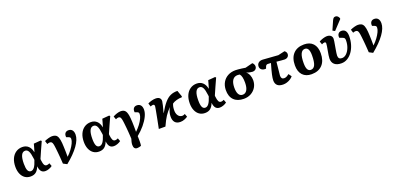

<svg xmlns="http://www.w3.org/2000/svg" viewBox="19 -2046 7170 3465"><g transform="rotate(-20 3604.0 -313.5)"><path d="M261 15Q199 15 153.5 -16.5Q108 -48 83 -106Q58 -164 58 -242Q58 -331 87.5 -397Q117 -463 171 -500Q225 -537 296 -537Q366 -537 411.5 -494.5Q457 -452 471 -374H472Q478 -393 483.5 -411.5Q489 -430 496.5 -456Q504 -482 515 -523L649 -534L666 -520Q630 -442 595.5 -364.5Q561 -287 533 -222V-203Q541 -133 556.5 -105.5Q572 -78 602 -78Q627 -78 657 -94L679 -34Q650 -12 613.5 1Q577 14 545 14Q494 14 466.5 -18Q439 -50 432 -116H431Q404 -47 364 -16Q324 15 261 15ZM298 -74Q336 -74 366 -114.5Q396 -155 424 -244L421 -271Q409 -372 386 -414.5Q363 -457 322 -457Q221 -457 221 -241Q221 -154 239.5 -114Q258 -74 298 -74Z M956 32 885 -5Q882 -52 879.5 -86Q877 -120 874.5 -151Q872 -182 868.5 -218.5Q865 -255 859 -308Q853 -364 845.5 -393.5Q838 -423 825 -434Q812 -445 791 -445Q769 -445 741 -433L721 -498Q758 -515 799 -526Q840 -537 868 -537Q910 -537 937 -521Q964 -505 978.5 -466Q993 -427 999 -358Q1001 -329 1003 -285.5Q1005 -242 1006 -192Q1007 -142 1007 -91Q1056 -137 1094.5 -189Q1133 -241 1156 -289.5Q1179 -338 1179 -372Q1179 -391 1171.5 -400.5Q1164 -410 1146 -417L1103 -433Q1097 -481 1118.5 -509Q1140 -537 1182 -537Q1229 -537 1254 -506.5Q1279 -476 1279 -420Q1279 -327 1196 -211Q1113 -95 956 32Z M1576 15Q1514 15 1468.5 -16.5Q1423 -48 1398 -106Q1373 -164 1373 -242Q1373 -331 1402.5 -397Q1432 -463 1486 -500Q1540 -537 1611 -537Q1681 -537 1726.5 -494.5Q1772 -452 1786 -374H1787Q1793 -393 1798.5 -411.5Q1804 -430 1811.5 -456Q1819 -482 1830 -523L1964 -534L1981 -520Q1945 -442 1910.5 -364.5Q1876 -287 1848 -222V-203Q1856 -133 1871.5 -105.5Q1887 -78 1917 -78Q1942 -78 1972 -94L1994 -34Q1965 -12 1928.5 1Q1892 14 1860 14Q1809 14 1781.5 -18Q1754 -50 1747 -116H1746Q1719 -47 1679 -16Q1639 15 1576 15ZM1613 -74Q1651 -74 1681 -114.5Q1711 -155 1739 -244L1736 -271Q1724 -372 1701 -414.5Q1678 -457 1637 -457Q1536 -457 1536 -241Q1536 -154 1554.5 -114Q1573 -74 1613 -74Z M2242 191Q2176 191 2176 107Q2176 84 2182.5 52.5Q2189 21 2199 -6Q2196 -53 2194 -87Q2192 -121 2189.5 -151.5Q2187 -182 2183.5 -219Q2180 -256 2174 -309Q2168 -364 2160.5 -393.5Q2153 -423 2141.5 -434Q2130 -445 2110 -445Q2086 -445 2058 -429L2036 -490Q2067 -509 2111 -523Q2155 -537 2187 -537Q2247 -537 2275.5 -498.5Q2304 -460 2313 -359Q2316 -329 2318 -286Q2320 -243 2320.5 -193Q2321 -143 2321 -92Q2370 -138 2409 -189.5Q2448 -241 2470.5 -289.5Q2493 -338 2493 -372Q2493 -391 2486 -401Q2479 -411 2460 -418L2418 -433Q2412 -481 2433 -509Q2454 -537 2496 -537Q2543 -537 2568.5 -506.5Q2594 -476 2594 -420Q2594 -362 2560.5 -292.5Q2527 -223 2466.5 -150Q2406 -77 2323 -9Q2324 4 2324 23.5Q2324 43 2324.5 60.5Q2325 78 2325 87Q2325 151 2318 176Q2300 183 2278.5 187Q2257 191 2242 191Z M3136 14Q3067 14 3032.5 -27Q2998 -68 3001 -147Q3002 -184 3012.5 -220.5Q3023 -257 3048 -304Q3016 -270 2991.5 -240.5Q2967 -211 2945.5 -178Q2924 -145 2901.5 -102.5Q2879 -60 2852 0H2725Q2746 -104 2763 -190.5Q2780 -277 2790 -333Q2800 -389 2802 -404Q2806 -445 2773 -445Q2754 -445 2725 -432L2705 -497Q2739 -515 2780.5 -526Q2822 -537 2857 -537Q2906 -537 2931.5 -514.5Q2957 -492 2954 -450Q2952 -429 2939 -374Q2926 -319 2904 -240H2907Q2969 -350 3024.5 -414.5Q3080 -479 3140 -506Q3200 -533 3275 -531L3317 -412L3310 -396Q3258 -396 3207 -381.5Q3156 -367 3125 -345Q3103 -300 3101 -234Q3097 -165 3126.5 -121.5Q3156 -78 3208 -78Q3230 -78 3258 -94L3280 -34Q3255 -17 3217.5 -1.5Q3180 14 3136 14Z M3610 15Q3548 15 3502.5 -16.5Q3457 -48 3432 -106Q3407 -164 3407 -242Q3407 -331 3436.5 -397Q3466 -463 3520 -500Q3574 -537 3645 -537Q3715 -537 3760.5 -494.5Q3806 -452 3820 -374H3821Q3827 -393 3832.5 -411.5Q3838 -430 3845.5 -456Q3853 -482 3864 -523L3998 -534L4015 -520Q3979 -442 3944.5 -364.5Q3910 -287 3882 -222V-203Q3890 -133 3905.5 -105.5Q3921 -78 3951 -78Q3976 -78 4006 -94L4028 -34Q3999 -12 3962.5 1Q3926 14 3894 14Q3843 14 3815.5 -18Q3788 -50 3781 -116H3780Q3753 -47 3713 -16Q3673 15 3610 15ZM3647 -74Q3685 -74 3715 -114.5Q3745 -155 3773 -244L3770 -271Q3758 -372 3735 -414.5Q3712 -457 3671 -457Q3570 -457 3570 -241Q3570 -154 3588.5 -114Q3607 -74 3647 -74Z M4357 14Q4233 14 4166 -54.5Q4099 -123 4101 -248Q4103 -331 4139 -393Q4175 -455 4238.5 -489.5Q4302 -524 4386 -524Q4406 -524 4437.5 -521Q4469 -518 4505 -513.5Q4541 -509 4575 -503L4716 -539Q4732 -527 4742 -507.5Q4752 -488 4752 -469Q4752 -434 4729 -413Q4706 -392 4669 -392Q4651 -392 4619 -398.5Q4587 -405 4558 -417L4557 -415Q4590 -389 4608.5 -343.5Q4627 -298 4627 -244Q4626 -169 4590.5 -111Q4555 -53 4494.5 -19.5Q4434 14 4357 14ZM4361 -63Q4414 -63 4443.5 -111.5Q4473 -160 4474 -251Q4476 -378 4433 -424Q4421 -425 4409.5 -426.5Q4398 -428 4391 -428Q4329 -428 4295.5 -380Q4262 -332 4260 -243Q4258 -155 4284 -109Q4310 -63 4361 -63Z M5113 14Q4965 14 4965 -117Q4965 -156 4980.5 -227Q4996 -298 5034 -427Q5016 -428 4999.5 -429Q4983 -430 4971 -430Q4942 -430 4929 -396L4916 -361Q4866 -356 4834 -378.5Q4802 -401 4802 -442Q4802 -487 4833 -512.5Q4864 -538 4915 -535L5207 -514L5336 -543Q5373 -516 5373 -479Q5373 -444 5349.5 -423Q5326 -402 5288 -402Q5271 -402 5228 -406Q5185 -410 5135 -415Q5125 -312 5118.5 -250.5Q5112 -189 5109 -157Q5105 -124 5104 -116.5Q5103 -109 5103.5 -116Q5104 -123 5105.5 -135Q5107 -147 5108 -154.5Q5109 -162 5109 -154Q5109 -87 5167 -87Q5189 -87 5210.5 -97Q5232 -107 5262 -131L5303 -74Q5282 -48 5250.5 -28Q5219 -8 5183 3Q5147 14 5113 14Z M5658 15Q5547 15 5486 -51Q5425 -117 5425 -237Q5425 -379 5499 -458.5Q5573 -538 5707 -538Q5818 -538 5878.5 -472.5Q5939 -407 5939 -287Q5939 -143 5865 -64Q5791 15 5658 15ZM5670 -64Q5725 -64 5751.5 -121.5Q5778 -179 5778 -305Q5778 -458 5695 -458Q5587 -458 5587 -222Q5587 -141 5607.5 -102.5Q5628 -64 5670 -64Z M6231 14Q6144 14 6098.5 -25.5Q6053 -65 6053 -139Q6053 -162 6059 -201.5Q6065 -241 6073 -284Q6081 -327 6087 -363Q6093 -399 6093 -416Q6093 -445 6068 -445Q6044 -445 6015 -428L5993 -490Q6025 -509 6069.5 -523Q6114 -537 6145 -537Q6192 -537 6219 -514Q6246 -491 6246 -451Q6246 -433 6241 -402.5Q6236 -372 6229.5 -334.5Q6223 -297 6216.5 -259.5Q6210 -222 6205.5 -191Q6201 -160 6201 -142Q6201 -71 6271 -71Q6318 -71 6358 -109Q6398 -147 6422.5 -211Q6447 -275 6447 -350Q6447 -380 6436.5 -392.5Q6426 -405 6389 -418L6348 -433Q6341 -479 6363 -508Q6385 -537 6425 -537Q6527 -537 6527 -400Q6527 -314 6504 -238.5Q6481 -163 6440.5 -106.5Q6400 -50 6346.5 -18Q6293 14 6231 14ZM6319 -573 6276 -597 6350 -765Q6364 -795 6377 -806.5Q6390 -818 6413 -818Q6457 -818 6481 -763V-746Z M6830 32 6759 -5Q6756 -52 6753.5 -86Q6751 -120 6748.5 -151Q6746 -182 6742.5 -218.5Q6739 -255 6733 -308Q6727 -364 6719.5 -393.5Q6712 -423 6699 -434Q6686 -445 6665 -445Q6643 -445 6615 -433L6595 -498Q6632 -515 6673 -526Q6714 -537 6742 -537Q6784 -537 6811 -521Q6838 -505 6852.5 -466Q6867 -427 6873 -358Q6875 -329 6877 -285.5Q6879 -242 6880 -192Q6881 -142 6881 -91Q6930 -137 6968.5 -189Q7007 -241 7030 -289.5Q7053 -338 7053 -372Q7053 -391 7045.5 -400.5Q7038 -410 7020 -417L6977 -433Q6971 -481 6992.5 -509Q7014 -537 7056 -537Q7103 -537 7128 -506.5Q7153 -476 7153 -420Q7153 -327 7070 -211Q6987 -95 6830 32Z"/></g></svg>

Font: Literata 7pt
Style: Bold Italic
Weight: 700
Italic angle: -2°
Designer: Latin by Veronika Burian and Jose Scaglione. Greek by Irene Vlachou. Cyrillic by Vera Evstafieva
Foundry: TypeTogether
Version: Version 3.002